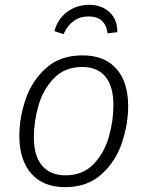

<svg xmlns="http://www.w3.org/2000/svg" viewBox="-20 -763 609 794"><path d="M60 -201Q60 -276 86 -352.5Q112 -429 170.5 -481.5Q229 -534 321 -534Q412 -534 461 -479Q510 -424 510 -324Q510 -250 484.5 -173Q459 -96 400 -42.5Q341 11 249 11Q159 11 109.5 -45Q60 -101 60 -201ZM449 -328Q449 -406 416 -446Q383 -486 320 -486Q248 -486 203 -439.5Q158 -393 139 -326Q120 -259 120 -196Q120 -118 154 -78Q188 -38 251 -38Q322 -38 366.5 -84Q411 -130 430 -196.5Q449 -263 449 -328ZM205 -634Q218 -684 257.5 -713.5Q297 -743 349 -743Q401 -743 433.5 -712Q466 -681 465 -630L425 -625Q416 -695 346 -695Q311 -695 284.5 -676Q258 -657 243 -622Z"/></svg>

Font: Fira Sans Light
Style: Italic
Weight: 300
Italic angle: -8°
Designer: bBox Type GmbH & Carrois Corporate GbR & Edenspiekermann AG
Foundry: bBox Type GmbH & Carrois Corporate GbR & Edenspiekermann AG
Version: Version 4.301